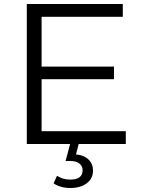

<svg xmlns="http://www.w3.org/2000/svg" viewBox="-20 -720 709 960"><path d="M114 0V-700H594V-636H188V-387H550V-324H188V-64H609V0ZM332 220Q283 220 248 197L265 159Q294 178 331 178Q393 178 393 131Q393 111 377.5 98Q362 85 331 85H308L332 -6H375L360 52Q401 56 423 78Q445 100 445 133Q445 173 413.5 196.5Q382 220 332 220Z"/></svg>

Font: Montserrat
Style: Regular
Weight: 400
Designer: Julieta Ulanovsky
Foundry: Julieta Ulanovsky
Version: Version 9.000; ttfautohint (v1.8.4.7-5d5b)